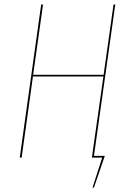

<svg xmlns="http://www.w3.org/2000/svg" viewBox="-20 -701 576 854"><path d="M492.7 -680.7 397.9 -7.8H446.3L397.9 133.3H391.6L434.6 0H388.7L439.9 -360.8H126.5L76.2 0H67.9L163.1 -680.7H171.4L127.4 -368.2H440.9L484.9 -680.7Z"/></svg>

Font: Fira Sans Compressed Eight
Style: Italic
Weight: 100
Width: 3
Italic angle: -8°
Designer: Carrois Corporate & Edenspiekermann AG
Foundry: Carrois Corporate GbR & Edenspiekermann AG
Version: Version 4.203;PS 004.203;hotconv 1.0.88;makeotf.lib2.5.64775